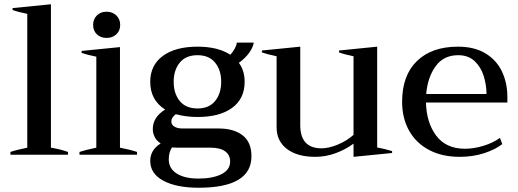

<svg xmlns="http://www.w3.org/2000/svg" viewBox="-20 -726 2431 901"><path d="M29 -13Q58 -23 108 -33V-661Q67 -669 39 -679V-688L219 -706V-33Q263 -26 299 -13V0H29Z M417 -609Q417 -636 434.5 -653.5Q452 -671 480 -671Q508 -671 526 -653.5Q544 -636 544 -609Q544 -582 526 -565Q508 -548 480 -548Q452 -548 434.5 -565Q417 -582 417 -609ZM353 -13Q379 -22 432 -33V-460Q391 -468 363 -478V-487L543 -505V-33Q590 -24 623 -13V0H353Z M1160 7Q1160 155 912 155Q808 155 746.5 122Q685 89 685 29Q685 -22 734 -53Q715 -65 706 -83Q697 -101 697 -120Q697 -176 755 -212Q685 -256 685 -342Q685 -420 744 -463.5Q803 -507 907 -507Q1003 -507 1061 -469Q1074 -483 1082.5 -499.5Q1091 -516 1091 -526H1171Q1167 -503 1149.5 -478.5Q1132 -454 1101 -431Q1128 -395 1128 -342Q1128 -263 1069.5 -220Q1011 -177 907 -177Q854 -177 805 -190Q784 -175 784 -156Q784 -141 798 -132Q812 -123 838 -123H1007Q1077 -123 1118.5 -91Q1160 -59 1160 7ZM795 -342Q795 -287 823.5 -252Q852 -217 907 -217Q961 -217 989.5 -252Q1018 -287 1018 -342Q1018 -397 989.5 -432Q961 -467 907 -467Q852 -467 823.5 -432Q795 -397 795 -342ZM1060 32Q1060 1 1036.5 -16Q1013 -33 968 -33H812L787 -34Q772 -12 772 22Q772 65 809.5 88.5Q847 112 911 112Q978 112 1019 91.5Q1060 71 1060 32Z M1820 -17V-8L1639 10V-52Q1603 -25 1556 -7.5Q1509 10 1459 10Q1375 10 1326.5 -27Q1278 -64 1278 -129V-462Q1235 -471 1209 -480V-489L1389 -507V-139Q1389 -30 1489 -30Q1522 -30 1564 -47Q1606 -64 1639 -93V-462Q1598 -470 1571 -480V-489L1750 -507V-34Q1780 -29 1820 -17Z M2361 -245H1979Q1981 -151 2027 -89.5Q2073 -28 2162 -28Q2203 -28 2248 -41.5Q2293 -55 2326 -79L2337 -50Q2306 -25 2253 -7.5Q2200 10 2137 10Q2055 10 1994 -22Q1933 -54 1900 -112.5Q1867 -171 1867 -248Q1867 -372 1936.5 -439.5Q2006 -507 2129 -507Q2207 -507 2259 -475Q2311 -443 2336 -389.5Q2361 -336 2361 -270ZM2263 -285Q2263 -327 2250 -369Q2237 -411 2207.5 -439Q2178 -467 2130 -467Q2062 -467 2024.5 -415.5Q1987 -364 1980 -285Z"/></svg>

Font: Trirong Medium
Style: Regular
Weight: 500
Designer: Katatrad Team
Foundry: CadsonDemak
Version: Version 1.001